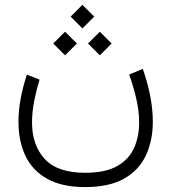

<svg xmlns="http://www.w3.org/2000/svg" viewBox="-20 -551 702 787"><path d="M317.9 -531.2 366.2 -482.9 317.9 -434.6 269.5 -482.9ZM389.2 -420.9 437.5 -372.6 389.2 -324.2 340.8 -372.6ZM246.6 -420.9 295.4 -372.6 246.6 -324.2 198.2 -372.6ZM329.1 157.2Q412.6 157.2 460.9 129.4Q509.3 101.6 529.8 54.9Q550.3 8.3 550.3 -47.9Q550.3 -98.6 537.6 -150.9Q524.9 -203.1 509.3 -245.6L565.4 -268.6Q585.4 -211.4 595.9 -156.7Q606.4 -102.1 606.4 -52.2Q606.4 24.9 578.1 85.7Q549.8 146.5 488.8 181.2Q427.7 215.8 329.1 215.8Q233.9 215.8 173.3 181.9Q112.8 147.9 84.2 87.6Q55.7 27.3 55.7 -51.8Q55.7 -98.1 64.9 -147.7Q74.2 -197.3 90.3 -245.1L142.1 -224.6Q128.9 -181.6 120.1 -136.7Q111.3 -91.8 111.3 -48.8Q111.3 43.9 163.3 100.6Q215.3 157.2 329.1 157.2Z"/></svg>

Font: Vazirmatn FD NL ExtraLight
Style: Regular
Weight: 200
Designer: Saber Rastikerdar
Foundry: Saber Rastikerdar
Version: Version 33.003